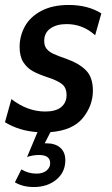

<svg xmlns="http://www.w3.org/2000/svg" viewBox="-31 -523 449 773"><path d="M147 -358Q147 -338 157 -326Q167 -314 184.5 -306Q202 -298 239 -285Q287 -268 315 -240Q343 -212 343 -158Q343 -98 302.5 -48Q262 2 172 9L149 54H156Q192 54 212 72Q232 90 232 122Q232 170 196 200Q160 230 105 230Q61 230 29 211L55 159Q83 176 116 176Q141 176 156 164Q171 152 171 134Q171 101 126 101Q102 101 78 109L120 9Q46 4 -11 -31L15 -124Q80 -74 151 -74Q194 -74 215.5 -92Q237 -110 237 -140Q237 -170 218.5 -184.5Q200 -199 163 -211Q126 -223 102 -236Q78 -249 63 -272.5Q48 -296 48 -334Q48 -378 69 -416.5Q90 -455 135 -479Q180 -503 246 -503Q323 -503 377 -469L352 -381Q303 -426 237 -426Q197 -426 172 -408.5Q147 -391 147 -358Z"/></svg>

Font: Cabin Medium
Style: Italic
Weight: 500
Italic angle: -7°
Designer: Pablo Impallari
Foundry: Pablo Impallari. http://www.impallari.com Igino Marini. http://www.ikern.com
Version: Version 2.200